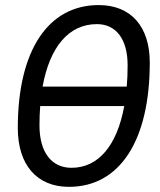

<svg xmlns="http://www.w3.org/2000/svg" viewBox="-20 -723 626 753"><path d="M250.5 9.8C449.7 9.8 567.4 -171.4 567.4 -477.5C567.4 -619.6 493.2 -703.1 367.2 -703.1C168 -703.1 49.8 -523.9 49.8 -221.2C49.8 -76.2 124.5 9.8 250.5 9.8ZM147 -383.3C175.3 -539.6 250 -628.4 359.9 -628.4C436 -628.4 480.5 -568.4 480.5 -467.3C480.5 -438 479.5 -409.7 477.1 -383.3ZM260.3 -64.9C181.6 -64.9 134.8 -126.5 134.8 -231.4C134.8 -257.8 135.7 -283.2 137.7 -307.1H467.3C439 -152.3 366.2 -64.9 260.3 -64.9Z"/></svg>

Font: Cascadia Code PL SemiLight
Style: Italic
Weight: 350
Italic angle: -10°
Monospace: yes
Designer: Aaron Bell
Foundry: Saja Typeworks
Version: Version 2404.023